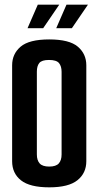

<svg xmlns="http://www.w3.org/2000/svg" viewBox="-20 -797 422 823"><path d="M191 6Q108 6 70 -24Q32 -54 32 -106V-517Q32 -566 68.5 -597Q105 -628 191 -628Q277 -628 313.5 -597Q350 -566 350 -517V-106Q350 -55 312 -24.5Q274 6 191 6ZM191 -83Q220 -83 232 -96.5Q244 -110 244 -135V-489Q244 -513 233 -526.5Q222 -540 190 -540Q159 -540 148.5 -527Q138 -514 138 -490V-135Q138 -110 150 -96.5Q162 -83 191 -83ZM98 -676 142 -777H234L165 -676ZM221 -676 265 -777H357L288 -676Z"/></svg>

Font: Smooch Sans Thin
Style: Bold
Weight: 700
Version: Version 1.010